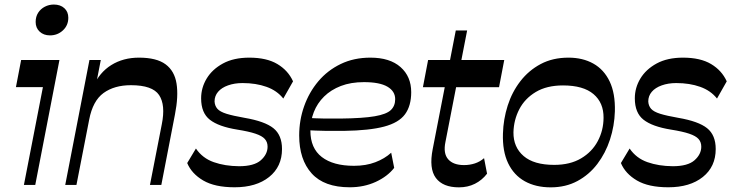

<svg xmlns="http://www.w3.org/2000/svg" viewBox="-20 -815 3222 846"><path d="M200.2 -659.1Q172.5 -659.1 154.8 -675.5Q137.1 -691.9 137.1 -718.2Q137.1 -741.7 148.1 -758.8Q159.2 -776 177.6 -785.5Q196 -795 217.2 -795Q245.9 -795 263.4 -779.1Q281 -763.2 281 -736.8Q281 -703.1 257.2 -681.1Q233.4 -659.1 200.2 -659.1ZM85.3 0 169.1 -431.2H50.2L73.1 -550.5H241.9L135.3 0Z M267.4 0 374.1 -550.5H424.1L394.9 -399.8L390.4 -432.8Q417.8 -495.6 470.3 -528.3Q522.8 -561 592.3 -561Q669.9 -561 709.5 -531.7Q749.1 -502.4 757.9 -446.6Q766.8 -390.8 750.8 -310.1L690.8 0H640.7L692.9 -267.3Q710.1 -352.6 681 -396.1Q651.9 -439.6 557 -439.6Q483.7 -439.6 436.2 -405.2Q388.8 -370.7 373 -288L316.8 0Z M1013.7 10.2Q926.6 10.2 875.5 -19.7Q824.4 -49.7 804.9 -96.6L843.3 -160.6Q872.3 -117.9 921.8 -100.5Q971.2 -83.1 1033.2 -82.6Q1099.6 -82.6 1129.3 -108.9Q1159 -135.3 1159 -168.8Q1159 -189.1 1146.8 -202.7Q1134.7 -216.2 1105.8 -225.9Q1076.9 -235.7 1024.9 -244Q943.3 -257.2 904.8 -287.3Q866.2 -317.4 866.2 -381.7Q866.2 -428.4 890.7 -469Q915.2 -509.6 962.4 -535.3Q1009.7 -561 1078.4 -561Q1155 -561 1202.2 -532.8Q1249.4 -504.7 1271.2 -456.6L1228.3 -380.8Q1200.6 -415.9 1154.2 -432.4Q1107.9 -449 1048.8 -449Q1013.2 -449 984.8 -438.8Q956.4 -428.7 940.9 -410.5Q925.4 -392.3 925.4 -368.1Q926.4 -348.7 937.9 -335.6Q949.3 -322.6 978.1 -313.6Q1006.9 -304.7 1057.6 -295.8Q1146.6 -280.6 1184.6 -250.2Q1222.6 -219.8 1222.6 -158.3Q1222.6 -80.6 1165.9 -35.2Q1109.2 10.2 1013.7 10.2Z M1521.1 10.2Q1408.3 10.2 1353.3 -50.9Q1298.3 -112 1298.3 -218.1Q1298.3 -285.4 1320.1 -346.9Q1341.8 -408.3 1382.5 -456.7Q1423.2 -505 1481.3 -533Q1539.3 -561 1612.1 -561Q1698 -561 1744.9 -519.4Q1791.9 -477.9 1791.9 -408.8Q1791.9 -348.7 1764.6 -311.5Q1737.2 -274.3 1672.7 -257.2Q1608.2 -240 1495.7 -238.3Q1449.6 -237.8 1410.4 -238.5Q1371.2 -239.2 1335.7 -241.2V-295.4Q1371.3 -293.4 1408.1 -292.7Q1444.9 -292 1480 -292.6Q1579 -293.7 1631.1 -302.7Q1683.1 -311.7 1702.2 -330.1Q1721.3 -348.4 1721.3 -377.9Q1721.3 -412.9 1687.2 -433Q1653 -453.1 1583.7 -453.1Q1526 -453.1 1482 -436.2Q1438 -419.2 1408 -389.6Q1378 -360 1362.8 -321.2Q1347.7 -282.4 1347.7 -238.8Q1347.7 -161.9 1397.9 -123.2Q1448.1 -84.4 1539.8 -84.4Q1592.6 -84.4 1633.8 -100.2Q1675.1 -115.9 1703.7 -142.1L1716.9 -75.4Q1687.8 -37.7 1635.9 -13.7Q1584 10.2 1521.1 10.2Z M2002.1 10.5Q1931.4 10.5 1900.5 -30.9Q1869.7 -72.3 1886.6 -158L1988.3 -680.8H2038.3L1942.7 -189.3Q1932.3 -139 1954.7 -113.3Q1977.2 -87.6 2024.6 -87.6Q2049.9 -87.6 2072.5 -95Q2095 -102.4 2112.9 -118.1L2126.1 -49.7Q2103.9 -20.9 2072.5 -5.2Q2041.1 10.5 2002.1 10.5ZM1843.5 -430.9 1866.3 -550.5H2201.8L2178.9 -430.9Z M2406.5 10.5Q2340.6 10.5 2292.4 -16.3Q2244.2 -43.2 2218.9 -95.9Q2193.6 -148.6 2196.1 -226.6Q2197.9 -289.7 2217 -349.7Q2236.1 -409.6 2272.9 -457.2Q2309.7 -504.8 2362.6 -532.9Q2415.4 -561 2484.7 -561Q2547.7 -561 2594.4 -534.8Q2641.2 -508.6 2666.3 -456.1Q2691.4 -403.5 2689.3 -324.2Q2687.4 -260.2 2667.8 -200.2Q2648.2 -140.2 2612.1 -92.7Q2575.9 -45.1 2524.2 -17.3Q2472.6 10.5 2406.5 10.5ZM2421.8 -88.5Q2492.1 -88.5 2540.4 -117.2Q2588.7 -145.8 2613.9 -193.2Q2639.1 -240.5 2639.4 -295.9Q2640.1 -362.2 2595.1 -400.4Q2550.1 -438.6 2460.7 -438.6Q2389.1 -438.6 2340.7 -409.6Q2292.4 -380.6 2268.1 -333.6Q2243.8 -286.6 2242.4 -231.9Q2241.8 -166.6 2287.2 -127.5Q2332.5 -88.5 2421.8 -88.5Z M2924.7 10.2Q2837.6 10.2 2786.5 -19.7Q2735.4 -49.7 2715.9 -96.6L2754.3 -160.6Q2783.3 -117.9 2832.8 -100.5Q2882.2 -83.1 2944.2 -82.6Q3010.6 -82.6 3040.3 -108.9Q3070 -135.3 3070 -168.8Q3070 -189.1 3057.8 -202.7Q3045.7 -216.2 3016.8 -225.9Q2987.9 -235.7 2935.9 -244Q2854.3 -257.2 2815.8 -287.3Q2777.2 -317.4 2777.2 -381.7Q2777.2 -428.4 2801.7 -469Q2826.2 -509.6 2873.4 -535.3Q2920.7 -561 2989.4 -561Q3066 -561 3113.2 -532.8Q3160.4 -504.7 3182.2 -456.6L3139.3 -380.8Q3111.6 -415.9 3065.2 -432.4Q3018.9 -449 2959.8 -449Q2924.2 -449 2895.8 -438.8Q2867.4 -428.7 2851.9 -410.5Q2836.4 -392.3 2836.4 -368.1Q2837.4 -348.7 2848.9 -335.6Q2860.3 -322.6 2889.1 -313.6Q2917.9 -304.7 2968.6 -295.8Q3057.6 -280.6 3095.6 -250.2Q3133.6 -219.8 3133.6 -158.3Q3133.6 -80.6 3076.9 -35.2Q3020.2 10.2 2924.7 10.2Z"/></svg>

Font: Savate ExtraLight
Style: Italic
Weight: 200
Italic angle: -11°
Designer: Max Esnée
Foundry: Plomb Type
Version: Version 2.000